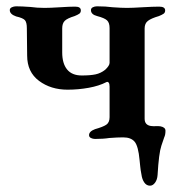

<svg xmlns="http://www.w3.org/2000/svg" viewBox="-20 -437 566 608"><path d="M428 116Q425 101 424 89.5Q423 78 422 70Q418 26 406.5 12Q395 -2 370 -2Q352 -2 326 0Q307 3 281 3Q274 3 268 0Q262 -3 262 -9Q262 -21 281 -28Q306 -35 316.5 -42Q327 -49 327 -66V-163Q327 -172 324 -175.5Q321 -179 317 -177Q294 -165 261 -159Q228 -153 194 -153Q141 -153 103.5 -181Q66 -209 66 -261L65 -348Q65 -366 59 -373Q53 -380 31 -385Q11 -392 11 -405Q11 -411 17.5 -414Q24 -417 31 -417Q48 -417 76 -415Q97 -412 121 -412Q138 -412 170 -414Q200 -416 218 -416Q236 -416 236 -404Q236 -397 231 -393.5Q226 -390 216 -386Q193 -379 185 -371Q177 -363 177 -347V-271Q177 -236 192.5 -217Q208 -198 239 -198Q266 -198 282.5 -201.5Q299 -205 313 -216Q327 -229 327 -238V-348Q327 -365 319 -372.5Q311 -380 288 -386Q268 -391 268 -405Q268 -411 274 -414Q280 -417 287 -417Q315 -417 337 -414Q365 -412 382 -412Q399 -412 431 -414Q465 -416 484 -416Q503 -416 503 -404Q503 -397 498 -393.5Q493 -390 483 -386Q459 -379 448.5 -371Q438 -363 438 -347V-61Q438 -41 458 -38Q466 -37 473.5 -37.5Q481 -38 488 -37Q504 -34 504 -23Q504 -10 500 -2Q499 1 491 24.5Q483 48 479 117Q478 132 471 141.5Q464 151 455 151Q444 151 437 141Q430 131 428 116Z"/></svg>

Font: EB Garamond SemiBold
Style: Regular
Weight: 600
Designer: Georg Duffner and Octavio Pardo
Foundry: Georg Duffner
Version: Version 1.000